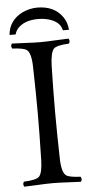

<svg xmlns="http://www.w3.org/2000/svg" viewBox="-56 -836 416 875"><g transform="rotate(-5 151.5 -399.0)"><path d="M12.2 -689.9Q18.1 -756.8 81.5 -788.1Q113.3 -802.7 148.4 -803.2Q227.5 -803.2 265.1 -747.6Q282.2 -721.7 284.2 -689.9H256.3Q247.6 -733.4 186.5 -747.1Q168 -751 148.4 -751Q85 -751 54.2 -716.8Q43.5 -704.1 40.5 -689.9ZM191.4 -108.9Q192.9 -44.4 213.4 -30.3Q229 -20 278.3 -18.1Q286.6 -6.3 278.3 4.9Q255.9 4.4 220.7 2.4Q177.7 0 149.4 0Q121.1 0 76.7 2.4Q40.5 4.4 19.5 4.9Q11.2 -6.8 19.5 -18.1Q76.2 -20.5 89.8 -34.7Q105 -52.2 106.4 -108.9Q109.4 -234.4 109.4 -320.8Q109.4 -412.1 106.4 -536.1Q105 -600.6 84.5 -614.7Q68.8 -625 19.5 -627Q11.2 -638.7 19.5 -649.9Q42 -649.4 77.6 -647.5Q121.1 -645 148.4 -645Q176.8 -645 221.2 -647.5Q257.3 -649.4 278.3 -649.9Q286.6 -638.2 278.3 -627Q222.2 -624.5 208.5 -610.4Q193.4 -592.8 191.4 -536.1Q188.5 -434.6 188.5 -319.8Q188.5 -231.4 191.4 -108.9Z"/></g></svg>

Font: Linux Libertine Display O
Style: Regular
Weight: 400
Designer: Philipp H. Poll
Foundry: Philipp H. Poll
Version: Version 5.0.9